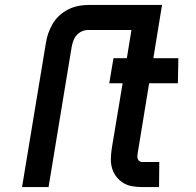

<svg xmlns="http://www.w3.org/2000/svg" viewBox="-20 -755 790 775"><path d="M69 0 165 -580Q168 -601 175 -621Q182 -641 193 -659.5Q204 -678 220.5 -693Q237 -708 256.5 -717.5Q276 -727 296 -731Q316 -735 337 -735H581L565 -634H336Q323 -634 310.5 -628.5Q298 -623 289 -612.5Q280 -602 275.5 -589Q271 -576 269 -564L176 0ZM553 0Q532 0 512.5 -3.5Q493 -7 477 -17Q461 -27 449.5 -42Q438 -57 432.5 -75.5Q427 -94 427.5 -114Q428 -134 431 -155L475 -419H421L438 -520H492L527 -735H634L599 -520H700L698 -419H582L536 -138Q535 -132 534.5 -125.5Q534 -119 536 -113.5Q538 -108 543 -104.5Q548 -101 554 -101H623L622 0Z"/></svg>

Font: Iosevka Aile
Style: Bold Italic
Weight: 700
Italic angle: -9°
Designer: Belleve Invis
Foundry: Belleve Invis
Version: Version 28.0.1; ttfautohint (v1.8.4)